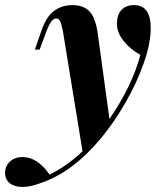

<svg xmlns="http://www.w3.org/2000/svg" viewBox="-128 -551 630 759"><path d="M401.9 -530.8Q467.8 -530.8 467.8 -439.9Q467.8 -379.9 440.4 -301.8Q413.1 -223.6 367.9 -145Q322.8 -66.4 271.5 -4.9Q159.7 129.9 32.2 172.9Q-7.3 188 -39.3 188Q-71.3 188 -89.6 173.1Q-107.9 158.2 -107.9 131.8Q-107.9 105.5 -88.6 87.6Q-69.3 69.8 -39.1 69.8Q20 69.8 67.9 139.2Q137.7 105 198.2 46.9L120.1 -431.2Q114.3 -458.5 109.1 -468.3Q104 -478 93.5 -478Q83 -478 72.8 -463.1Q62.5 -448.2 46.9 -403.8L28.8 -355H9.8L35.2 -428.2Q54.7 -484.9 85.4 -507.8Q116.2 -530.8 158.4 -530.8Q200.7 -530.8 224.6 -507.1Q248.5 -483.4 257.8 -422.9L304.7 -80.6Q395.5 -213.4 426.8 -334Q386.2 -356.4 359.9 -390.1Q333.5 -423.8 334.2 -459Q335 -494.1 353 -512.5Q371.1 -530.8 401.9 -530.8Z"/></svg>

Font: PlayfairDisplay-BoldItalic
Style: Bold Italic
Weight: 700
Italic angle: -14.9847°
Designer: Claus Eggers Sørensen
Foundry: Claus Eggers Sørensen
Version: Version 1.002;PS 001.002;hotconv 1.0.70;makeotf.lib2.5.58329